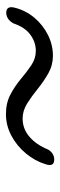

<svg xmlns="http://www.w3.org/2000/svg" viewBox="208 -678 206 662"><g transform="rotate(-90 311.0 -347.0)"><path d="M450 -267.5Q417.5 -267.5 389.5 -283.2Q361.5 -299 336.2 -319.5Q311 -340 285.8 -356Q260.5 -372 233 -372Q198 -372 170.5 -348.5Q143 -325 126 -283.5Q120 -273.5 111 -268.2Q102 -263 92 -263Q66 -263 75.5 -292Q86.5 -329 112.8 -360.5Q139 -392 174.2 -410.8Q209.5 -429.5 248.5 -429.5Q287 -429.5 316.2 -414Q345.5 -398.5 369.8 -378Q394 -357.5 417.2 -342Q440.5 -326.5 466.5 -326.5Q496.5 -326.5 522.2 -345.2Q548 -364 561.5 -404Q569 -417 578.5 -422.8Q588 -428.5 598 -428.5Q610.5 -428.5 615 -420.8Q619.5 -413 615 -397.5Q605.5 -360.5 580.5 -331Q555.5 -301.5 521.2 -284.5Q487 -267.5 450 -267.5Z"/></g></svg>

Font: Fraunces Medium
Style: Italic
Weight: 500
Italic angle: -16°
Version: Version 1.000;[b76b70a41]